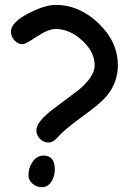

<svg xmlns="http://www.w3.org/2000/svg" viewBox="-20 -742 564 797"><path d="M181.2 -150.4Q161.1 -150.4 146 -165.8Q130.9 -181.2 130.9 -200.7Q130.9 -234.4 193.4 -283.7L310.1 -371.6Q373 -425.8 373 -470.7Q373 -527.3 319.8 -575.2Q268.6 -621.6 210.9 -621.6Q180.2 -621.6 132.8 -590.1Q85.4 -558.6 74.2 -558.6Q54.2 -558.6 39.8 -574.7Q25.4 -590.8 25.4 -610.8Q25.4 -649.4 100.1 -687.5Q167 -721.7 210.9 -721.7Q309.1 -721.7 389.2 -645Q469.2 -568.4 469.2 -470.7Q469.2 -399.4 423.3 -344.2Q396 -311 321.8 -258.3Q247.1 -204.1 217.8 -170.4Q200.7 -150.4 181.2 -150.4ZM154.3 35.2Q132.8 35.2 115.5 20.8Q98.1 6.3 98.1 -14.2Q98.1 -44.4 114.3 -68.8Q132.3 -96.2 160.6 -96.2Q207.5 -96.2 207.5 -38.6Q207.5 -11.7 194.8 9.8Q179.2 35.2 154.3 35.2Z"/></svg>

Font: Bharatayuddha
Style: Regular
Weight: 400
Designer: R.S. Wihananto
Foundry: R.S. Wihananto
Version: Version 2.0.1